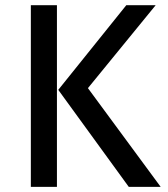

<svg xmlns="http://www.w3.org/2000/svg" viewBox="-20 -727 655 747"><path d="M201.5 0H100V-706.7H201.5ZM206.7 -377.4 471.3 -706.7H585.6L322.1 -384.1L605.1 0H481Z"/></svg>

Font: Fira Code Retina
Style: Regular
Weight: 450
Monospace: yes
Designer: Carrois Corporate, Edenspiekermann AG, Nikita Prokopov
Foundry: Carrois Corporate, Edenspiekermann AG, Nikita Prokopov
Version: Version 6.002